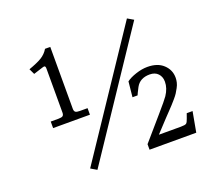

<svg xmlns="http://www.w3.org/2000/svg" viewBox="-119 -862 1145 1024"><g transform="rotate(-20 453.5 -350.5)"><path d="M256.8 -349.1Q256.8 -335.4 263.4 -330.3Q270 -325.2 288.1 -325.2H332V-288.1H123V-325.2H167Q185.1 -325.2 191.7 -330.3Q198.2 -335.4 198.2 -349.1V-598.1Q198.2 -610.8 193.1 -612.8Q188 -614.7 169.9 -607.9L127 -594.2L111.8 -626Q161.1 -643.6 186.3 -658.9Q211.4 -674.3 227.1 -700.2H256.8ZM234.9 -18.1 692.9 -703.1 727.1 -683.1 269 2ZM566.9 -3.9V-35.2L679.2 -165Q731 -224.6 743.2 -242.7Q768.1 -279.8 768.1 -316.9Q768.1 -345.2 751.2 -363Q734.4 -380.9 704.1 -380.9Q648.9 -380.9 626 -338.9Q623.5 -334.5 611.8 -311L606 -297.9H577.1L585.9 -384.8Q605.5 -399.9 640.4 -411.4Q675.3 -422.9 706.1 -422.9Q764.2 -422.9 796.6 -392.3Q829.1 -361.8 829.1 -317.9Q829.1 -304.2 825.9 -290.8Q822.8 -277.3 814.9 -262.9Q807.1 -248.5 800.5 -238Q793.9 -227.5 779.8 -211.2Q765.6 -194.8 757.8 -186.3Q750 -177.7 732.2 -159.2Q714.4 -140.6 707 -132.8L641.1 -62H766.1Q790 -62 796.9 -67.1Q803.7 -72.3 810.1 -91.8L819.8 -119.1H853L832 -3.9Z"/></g></svg>

Font: LT Superior Serif
Style: Regular
Weight: 400
Designer: Daniel Lyons
Foundry: LyonsType
Version: Version 2.120;FEAKit 1.0